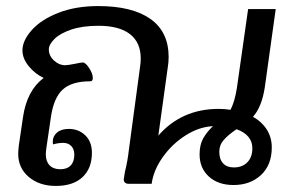

<svg xmlns="http://www.w3.org/2000/svg" viewBox="-20 -606 978 633"><path d="M876 -120Q876 -62 840.5 -29Q805 4 750 4Q699 4 668.5 -24Q638 -52 638 -97Q638 -128 649.5 -149Q661 -170 682 -190Q637 -188 592.5 -160Q548 -132 517 -88.5Q486 -45 480 0H405Q388 0 388 -15Q388 -16 392 -40Q401 -76 405 -113L441 -380Q444 -398 444 -413Q444 -466 408.5 -493.5Q373 -521 305 -521Q252 -521 215 -508.5Q178 -496 159.5 -477.5Q141 -459 141 -443Q141 -422 158 -406.5Q175 -391 194 -391Q204 -391 229 -396Q247 -400 253 -400Q262 -400 274 -381.5Q286 -363 286 -349Q286 -338 278 -338Q216 -338 186.5 -310.5Q157 -283 148 -221L133 -119Q131 -103 131 -97Q131 -74 143.5 -61Q156 -48 179 -48Q201 -48 213 -60.5Q225 -73 225 -96Q225 -114 215 -124.5Q205 -135 188 -135Q173 -135 155 -130Q154 -133 154 -139Q154 -157 168 -169Q182 -181 207 -181Q239 -181 261 -160Q283 -139 283 -102Q283 -51 252 -22Q221 7 164 7Q110 7 75 -22.5Q40 -52 40 -99Q40 -106 42 -126L56 -221Q69 -308 124 -349Q96 -362 75 -387.5Q54 -413 54 -440Q54 -472 84.5 -506.5Q115 -541 172 -563.5Q229 -586 304 -586Q416 -586 476 -543.5Q536 -501 536 -418Q536 -401 533 -383L502 -159Q579 -247 701 -247Q721 -247 740 -244Q754 -271 761 -316L798 -576H889L853 -318Q843 -253 814 -221Q843 -205 859.5 -179Q876 -153 876 -120ZM812 -117Q812 -161 760 -180Q733 -162 718 -145Q703 -128 703 -106Q703 -81 715.5 -67.5Q728 -54 751 -54Q779 -54 795.5 -71Q812 -88 812 -117Z"/></svg>

Font: Krub Medium
Style: Italic
Weight: 500
Italic angle: -8°
Designer: Ekaluck Peanpanawate
Foundry: Cadson Demak Co.,Ltd.
Version: Version 1.000; ttfautohint (v1.6)